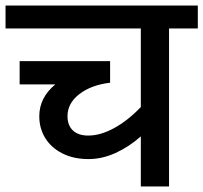

<svg xmlns="http://www.w3.org/2000/svg" viewBox="-40 -674 735 694"><path d="M675 -571H571V0H469V-181Q426 -143 377.5 -121Q329 -99 280 -99Q226 -99 185.5 -119.5Q145 -140 123.5 -175Q102 -210 102 -254Q102 -321 160 -369H31V-453H358V-375Q290 -367 247 -334Q204 -301 204 -254Q204 -221 223.5 -202.5Q243 -184 279 -184Q323 -184 372.5 -211Q422 -238 469 -287V-571H-20V-654H675Z"/></svg>

Font: Martel Sans SemiBold
Style: Regular
Weight: 600
Designer: Dan Reynolds and Mathieu Réguer
Foundry: Dan Reynolds and Mathieu Réguer
Version: Version 1.002; ttfautohint (v1.1) -l 5 -r 5 -G 72 -x 0 -D la